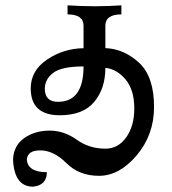

<svg xmlns="http://www.w3.org/2000/svg" viewBox="-20 -655 651 726"><path d="M199.2 -270Q295.9 -270 295.9 -403.8Q214.4 -403.8 182.4 -380.4Q150.4 -356.9 149.4 -320.3Q149.4 -270 199.2 -270ZM105 50.8Q33.7 50.8 29.3 -52.2Q31.7 -105 72 -133.1Q112.3 -161.1 167.5 -161.1Q222.2 -161.1 269.8 -127Q317.4 -92.8 378.4 -92.8Q426.8 -92.8 457.3 -135.7Q487.8 -178.7 487.8 -244.6Q487.8 -314.9 455.1 -354.2Q422.4 -393.6 378.4 -398.4Q378.4 -320.3 336.4 -269.8Q294.4 -219.2 206.1 -219.2Q96.2 -219.2 96.2 -320.8Q96.2 -388.2 158.2 -429.9Q220.2 -471.7 295.9 -472.7V-557.6Q295.9 -600.6 235.4 -600.6V-634.8Q278.8 -631.8 338.4 -631.3Q397.9 -631.8 439 -634.8V-600.6Q378.4 -600.6 378.4 -557.6V-473.1Q449.2 -470.2 505.9 -417.7Q562.5 -365.2 562.5 -250.5Q562.5 -145.5 497.1 -67.9Q431.6 9.8 354 9.8Q279.3 9.8 231 -38.3Q182.6 -86.4 132.3 -86.4Q84 -86.4 81.5 -51.8Q85 -3.9 157.2 -3.9Q157.2 45.4 105 50.8Z"/></svg>

Font: Kelvinch
Style: Regular
Weight: 400
Designer: Paul James MIller
Foundry: High-Logic / Made with FontCreator
Version: Version 3.30 September 23, 2016